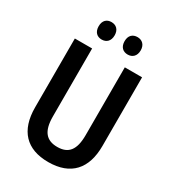

<svg xmlns="http://www.w3.org/2000/svg" viewBox="-217 -1027 1040 1155"><g transform="rotate(30 303.5 -450.0)"><path d="M157 -850C157 -810 180 -789 212 -789C245 -789 268 -810 268 -850C268 -889 245 -910 212 -910C180 -910 157 -890 157 -850ZM337 -850C337 -810 360 -789 393 -789C425 -789 449 -810 449 -850C449 -889 425 -910 393 -910C360 -910 337 -890 337 -850ZM537 -237V-714H417V-243C417 -140 381 -96 304 -96C229 -96 190 -138 190 -242V-714H70V-236C70 -75 151 10 302 10C458 10 537 -79 537 -237Z"/></g></svg>

Font: Noto Sans Arabic UI Cn SmBd
Style: Regular
Weight: 600
Width: 3
Designer: Monotype Design Team, Nadine Chahine and Nizar Qandah
Foundry: Monotype Imaging Inc.
Version: Version 2.010